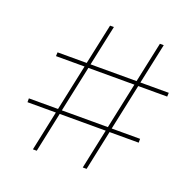

<svg xmlns="http://www.w3.org/2000/svg" viewBox="-125 -820 929 941"><g transform="rotate(20 340.0 -349.5)"><path d="M674 -468H523L472 -228H620V-208H468L424 0H404L448 -208H208L164 0H144L188 -208H40V-228H192L243 -468H94L95 -488H247L292 -699H312L267 -488H507L552 -699H572L527 -488H675ZM452 -228 503 -468H263L212 -228Z"/></g></svg>

Font: TypoPRO Montserrat Alternates
Style: Italic
Weight: 250
Italic angle: -11.3°
Designer: Julieta Ulanovsky
Foundry: Julieta Ulanovsky
Version: Version 6.001